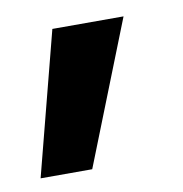

<svg xmlns="http://www.w3.org/2000/svg" viewBox="-44 -148 331 348"><g transform="rotate(-10 121.5 25.5)"><path d="M73 -106H204L100 157H5Z"/></g></svg>

Font: Rosa Sans SemiBold
Style: Regular
Weight: 600
Designer: Pentagram / MCKL
Foundry: Pentagram / MCKL
Version: Version 1.005;September 16, 2019;FontCreator 11.5.0.2425 64-